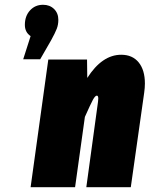

<svg xmlns="http://www.w3.org/2000/svg" viewBox="-20 -783 626 803"><path d="M224 -700Q224 -680 217.5 -663Q211 -646 194 -615L148 -535H77L108 -632Q84 -648 84 -679Q84 -716 105.5 -739.5Q127 -763 160 -763Q188 -763 206 -745.5Q224 -728 224 -700ZM586 -434Q586 -416 583 -395L527 0H341L390 -358Q391 -363 391 -371Q391 -383 385 -383Q378 -383 368.5 -365.5Q359 -348 335 -294L294 0H108L182 -534H344L345 -457Q407 -554 487 -554Q534 -554 560 -522Q586 -490 586 -434Z"/></svg>

Font: Fira Sans Extra Condensed Black
Style: Italic
Weight: 900
Width: 3
Italic angle: -8°
Designer: Carrois Corporate & Edenspiekermann AG
Foundry: Carrois Corporate GbR & Edenspiekermann AG
Version: Version 4.203